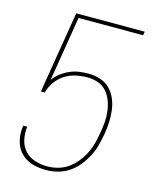

<svg xmlns="http://www.w3.org/2000/svg" viewBox="-112 -812 724 896"><g transform="rotate(15 250.0 -363.5)"><path d="M197 8Q173 8 150.5 4Q128 0 108 -10Q88 -20 72.5 -36.5Q57 -53 49 -74Q41 -95 39 -118Q37 -141 41 -165H60Q56 -133 62.5 -102.5Q69 -72 88.5 -50.5Q108 -29 137 -19.5Q166 -10 198 -10Q224 -10 250.5 -17.5Q277 -25 299 -41Q321 -57 338.5 -79Q356 -101 368 -125.5Q380 -150 386.5 -175.5Q393 -201 397 -226Q402 -253 404 -280Q406 -307 402.5 -333Q399 -359 390 -382.5Q381 -406 364.5 -424.5Q348 -443 323.5 -451.5Q299 -460 272 -460Q245 -460 217 -454Q189 -448 164.5 -432.5Q140 -417 122 -392Q104 -367 98 -340H79L144 -735H475L472 -717H160L109 -404Q123 -424 142.5 -438.5Q162 -453 184 -462.5Q206 -472 228.5 -475Q251 -478 274 -478Q303 -478 330.5 -469Q358 -460 377 -440.5Q396 -421 407 -395Q418 -369 421.5 -340.5Q425 -312 423.5 -282.5Q422 -253 417 -224Q412 -196 404.5 -168Q397 -140 383.5 -114Q370 -88 350.5 -64Q331 -40 306.5 -23.5Q282 -7 253 0.5Q224 8 197 8Z"/></g></svg>

Font: Iosevka Term Curly Th Obl
Style: Regular
Weight: 100
Italic angle: -9°
Designer: Belleve Invis
Foundry: Belleve Invis
Version: Version 32.3.0